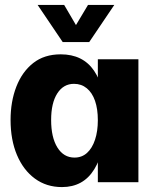

<svg xmlns="http://www.w3.org/2000/svg" viewBox="-20 -741 636 781"><path d="M232 20Q169 20 122 -14.5Q75 -49 49 -110.5Q23 -172 23 -253Q23 -328 46.5 -388.5Q70 -449 115 -484.5Q160 -520 227 -520Q317 -520 362.5 -453.5Q408 -387 408 -256Q408 -125 363.5 -52.5Q319 20 232 20ZM283 -100Q313 -100 334 -119Q355 -138 366.5 -172.5Q378 -207 378 -252Q378 -298 366.5 -331Q355 -364 333 -382Q311 -400 281 -400Q238 -400 213 -361Q188 -322 188 -253Q188 -182 213.5 -141Q239 -100 283 -100ZM378 0V-500H543V0ZM133 -721H241L289 -639L338 -721H445L343 -570H235Z"/></svg>

Font: Moderustic
Style: Bold
Weight: 700
Designer: Tural Alisoy
Foundry: TAFT Foundry
Version: Version 2.120